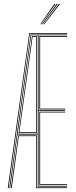

<svg xmlns="http://www.w3.org/2000/svg" viewBox="-20 -970 391 990"><path d="M20 0 131 -800H326V-796H134L24.2 0ZM28.2 0 138 -792H326V-788H179V-402H316V-398H179V-12H326V-8H175V-276H70L32.2 0ZM36.2 0 74 -272H171V-4H326V0H167V-268H77L40.5 0ZM71 -280H175V-788H141ZM76 -284 145 -784H171V-284ZM80 -288H167V-780H148ZM183 -406V-784H326V-780H187V-410H316V-406ZM183 -16V-394H316V-390H187V-20H326V-16ZM188 -845 260 -950H266L192 -845ZM204 -845 284 -950H290L208 -845ZM196 -845 272 -950H278L200 -845Z"/></svg>

Font: Big Shoulders Inline Thin
Style: Regular
Weight: 100
Designer: Patric King
Foundry: XO Type Co
Version: Version 2.002